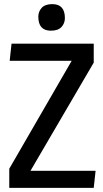

<svg xmlns="http://www.w3.org/2000/svg" viewBox="-20 -912 499 932"><path d="M435 -700V-608L128 -83H444L435 0H25V-93L328 -617H27L36 -700ZM227 -763Q166 -763 166 -831Q166 -856 182.5 -874Q199 -892 234 -892Q295 -892 295 -824Q295 -799 278.5 -781Q262 -763 227 -763Z"/></svg>

Font: Magra
Style: Regular
Weight: 400
Designer: Viviana Monsalve
Foundry: Viviana Monsalve
Version: Version 1.001